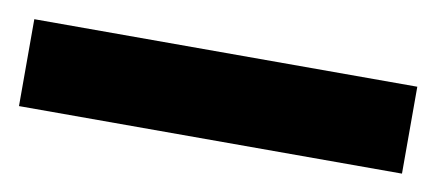

<svg xmlns="http://www.w3.org/2000/svg" viewBox="-31 -932 534 235"><g transform="rotate(10 236.0 -814.0)"><path d="M474 -760H-2V-868H474Z"/></g></svg>

Font: Noto Sans Display Condensed ExtraBold
Style: Regular
Weight: 800
Width: 3
Designer: Monotype Design Team
Foundry: Monotype Imaging Inc.
Version: Version 2.003